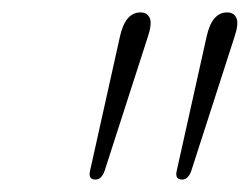

<svg xmlns="http://www.w3.org/2000/svg" viewBox="-20 -789 402 309"><path d="M133.5 -500Q121.5 -500 125 -514.5L173 -730Q181.5 -769 206 -769Q217 -769 221 -760Q225 -751 218 -730L148.5 -514.5Q143.5 -500 133.5 -500ZM273 -500Q261 -500 264.5 -514.5L312.5 -730Q321 -769 345.5 -769Q356.5 -769 360.5 -760Q364.5 -751 357.5 -730L288 -514.5Q283 -500 273 -500Z"/></svg>

Font: Fraunces 9pt Soft Thin
Style: Italic
Weight: 100
Italic angle: -16°
Version: Version 1.000;[b76b70a41]